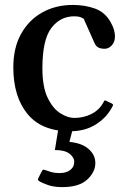

<svg xmlns="http://www.w3.org/2000/svg" viewBox="-20 -515 509 774"><path d="M262.2 14.2Q147.9 14.2 90.8 -55.7Q33.7 -125.5 33.7 -243.2Q33.7 -322.8 65.2 -378.9Q96.7 -435.1 150.9 -465.1Q205.1 -495.1 273.4 -495.1Q321.8 -495.1 362.3 -480.7Q402.8 -466.3 425.3 -426.8Q435.1 -410.2 439.2 -395.8Q443.4 -381.3 443.4 -369.6Q443.4 -352.5 437 -341.3Q430.7 -330.1 421.1 -324.2Q411.6 -318.4 402.3 -318.4Q387.2 -318.4 377 -323.2Q366.7 -328.1 360.4 -342.8L317.4 -439.5Q316.9 -439.9 307.4 -444.6Q297.9 -449.2 278.8 -449.2Q222.7 -449.2 186.8 -401.9Q150.9 -354.5 150.9 -239.3Q150.9 -165 171.9 -121.3Q192.9 -77.6 222.9 -58.6Q252.9 -39.6 279.3 -39.6Q316.9 -39.6 348.4 -55.4Q379.9 -71.3 396.5 -101.6Q397.9 -104.5 399.9 -107.9Q401.9 -111.3 406.2 -109.4L430.2 -98.1Q435.5 -95.7 435.5 -91.8Q435.5 -89.8 434.6 -87.9Q433.6 -85.9 432.6 -84.5Q410.6 -41.5 366.9 -13.7Q323.2 14.2 262.2 14.2ZM231 239.3Q197.8 239.3 173.6 231Q149.4 222.7 136.7 214.4Q130.9 210.4 134.3 203.6Q137.7 196.3 142.3 187.5Q147 178.7 149.9 173.3Q152.8 167 160.2 169.9Q169.4 173.3 184.3 178Q199.2 182.6 221.2 182.6Q246.6 182.6 262.9 170.4Q279.3 158.2 279.3 137.2Q279.3 119.6 260.3 104.7Q241.2 89.8 201.2 89.8L217.3 -8.8H276.9L259.8 57.1Q309.6 61.5 336.9 85.4Q364.3 109.4 364.3 142.1Q364.3 178.7 331.5 209Q298.8 239.3 231 239.3Z"/></svg>

Font: Gelasio Medium
Style: Regular
Weight: 500
Designer: Eben Sorkin
Foundry: Eben Sorkin
Version: Version 1.008